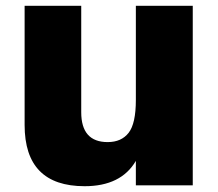

<svg xmlns="http://www.w3.org/2000/svg" viewBox="-20 -601 749 659"><path d="M64.5 -171.9V-581.1H258.8V-215.8Q258.8 -113.3 349.6 -113.3Q396.5 -113.3 421.4 -145Q446.3 -176.8 446.3 -257.8V-581.1H641.6V35.2H446.3V-48.8Q395.5 38.1 270.5 38.1Q64.5 38.1 64.5 -171.9Z"/></svg>

Font: GenEi M Gothic v2 Black
Style: Regular
Weight: 900
Version: Version 2.0